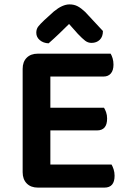

<svg xmlns="http://www.w3.org/2000/svg" viewBox="-20 -851 585 873"><path d="M152 2Q120 2 101.5 -17Q83 -36 83 -68V-538Q83 -570 101.5 -588.5Q120 -607 152 -607H483Q488 -599 492 -586Q496 -573 496 -557Q496 -531 484 -517Q472 -503 451 -503H209V-361H453Q458 -353 462.5 -340.5Q467 -328 467 -312Q467 -258 421 -258H209V-103H487Q492 -95 496.5 -81.5Q501 -68 501 -52Q501 2 455 2ZM294 -742Q274 -722 250 -699Q226 -676 201 -654Q177 -655 161 -668.5Q145 -682 145 -702Q145 -719 154 -730.5Q163 -742 181 -759L225 -799Q264 -831 296 -831Q317 -831 333 -822.5Q349 -814 367 -797L448 -710Q448 -684 433.5 -670Q419 -656 396 -656Q380 -656 367 -666Q354 -676 334 -697Z"/></svg>

Font: Baloo Da 2 SemiBold
Style: Regular
Weight: 600
Designer: Noopur Datye, Sulekha Rajkumar and Ek Type
Foundry: Ek Type
Version: Version 1.640;hotconv 1.0.111;makeotfexe 2.5.65597; ttfautoh